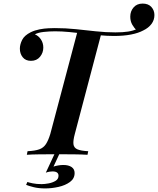

<svg xmlns="http://www.w3.org/2000/svg" viewBox="-20 -865 883 1073"><path d="M777 -845Q809 -845 826 -826Q843 -807 843 -781Q843 -753 826.5 -731Q810 -709 781 -695Q753 -680 712 -672Q671 -664 617 -664Q579 -664 537 -668Q495 -672 452 -677Q409 -682 367 -686Q325 -690 288 -690Q255 -690 224 -686.5Q193 -683 175 -673Q195 -665 208.5 -645Q222 -625 222 -599Q222 -570 203.5 -547.5Q185 -525 153 -525Q123 -525 107 -545Q91 -565 91 -593Q91 -616 103.5 -641.5Q116 -667 152 -685Q175 -696 201 -701Q227 -706 250 -707Q273 -708 286 -708Q347 -708 404 -702Q461 -696 516 -690Q571 -684 625 -684Q667 -684 695.5 -688.5Q724 -693 746 -703L744 -695Q731 -707 719.5 -726.5Q708 -746 708 -772Q708 -802 726.5 -823.5Q745 -845 777 -845ZM413 -689Q413 -689 426.5 -688Q440 -687 460 -685Q480 -683 500 -681Q520 -679 533 -678Q546 -677 546 -677L398 -116Q388 -79 390.5 -59Q393 -39 412.5 -30.5Q432 -22 473 -20L469 0Q439 -2 392.5 -2.5Q346 -3 296 -3Q247 -3 202 -2.5Q157 -2 130 0L134 -20Q176 -22 199.5 -30.5Q223 -39 236.5 -59.5Q250 -80 261 -116ZM312 -5 279 66Q291 62 305.5 59.5Q320 57 334 57Q363 57 380 68.5Q397 80 397 102Q397 133 371 152Q345 171 307 179.5Q269 188 233 188Q196 188 168 181Q140 174 126 168L133 152Q141 155 162.5 159.5Q184 164 213 164Q229 164 251 160Q273 156 290 146Q307 136 307 117Q307 93 273 93Q267 93 256.5 94.5Q246 96 236 100L285 -5Z"/></svg>

Font: Playfair Display SemiBold
Style: Italic
Weight: 600
Italic angle: -14°
Designer: Claus Eggers Sørensen
Foundry: Claus Eggers Sørensen
Version: Version 1.203